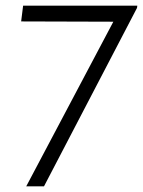

<svg xmlns="http://www.w3.org/2000/svg" viewBox="-20 -661 507 681"><path d="M382 -584 55 -585 62 -641H467L466 -633L136 0H73Z"/></svg>

Font: Bellota
Style: Italic
Weight: 400
Italic angle: -7.5°
Designer: Kemie Guaida
Foundry: Kemie Guaida
Version: Version 4.001